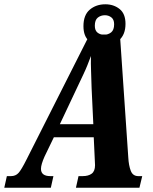

<svg xmlns="http://www.w3.org/2000/svg" viewBox="-56 -875 711 895"><path d="M-36 0 -24 -54H-5Q17 -54 30.5 -69Q44 -84 68 -132L362 -714H503L542 -141Q544 -104 553.5 -79Q563 -54 589 -54H607L594 0H298L310 -54H329Q356 -54 371.5 -65.5Q387 -77 387 -105Q387 -111 386.5 -116.5Q386 -122 386 -127L381 -235H195L152 -146Q135 -108 135 -88Q135 -54 179 -54H193L181 0ZM307 -474 223 -296H379L371 -465Q370 -510 368.5 -544Q367 -578 368 -614Q359 -590 351 -570Q343 -550 332.5 -528Q322 -506 307 -474ZM426 -661Q386 -661 359.5 -683.5Q333 -706 333 -753Q333 -805 362.5 -830Q392 -855 435 -855Q474 -855 501.5 -833Q529 -811 529 -764Q529 -713 498.5 -687Q468 -661 426 -661ZM429 -713Q448 -713 462 -724Q476 -735 476 -762Q476 -784 463 -794Q450 -804 433 -804Q414 -804 400 -793Q386 -782 386 -755Q386 -733 398.5 -723Q411 -713 429 -713Z"/></svg>

Font: Noto Serif ExtraCondensed ExtraBold
Style: Italic
Weight: 800
Width: 2
Italic angle: -12°
Designer: Monotype Design Team
Foundry: Monotype Imaging Inc.
Version: Version 2.013